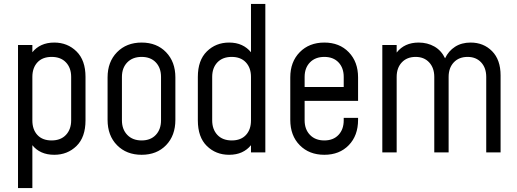

<svg xmlns="http://www.w3.org/2000/svg" viewBox="-20 -770 2614 970"><path d="M71 180V-542.5H143.5V-506Q162 -529.5 189.8 -542.2Q217.5 -555 254 -555Q321 -555 366.5 -510.2Q412 -465.5 412 -381.5V-162Q412 -77 366.5 -32.5Q321 12 254 12Q217.5 12 189.8 -0.5Q162 -13 143.5 -36.5V180ZM240.5 -60.5Q287 -60.5 313.2 -88.5Q339.5 -116.5 339.5 -162V-381.5Q339.5 -427 313.2 -454.8Q287 -482.5 241 -482.5Q194.5 -482.5 169 -454.8Q143.5 -427 143.5 -381.5V-161.5Q143.5 -115.5 169 -88Q194.5 -60.5 240.5 -60.5Z M695.5 12Q619 12 571.2 -36.5Q523.5 -85 523.5 -164.5V-379Q523.5 -457.5 571.2 -506.2Q619 -555 695.5 -555Q772 -555 819 -506.2Q866 -457.5 866 -379V-164.5Q866 -85 819 -36.5Q772 12 695.5 12ZM695.5 -60.5Q741 -60.5 767.2 -88.5Q793.5 -116.5 793.5 -162V-381.5Q793.5 -427 767.2 -454.8Q741 -482.5 695.5 -482.5Q650 -482.5 623 -454.8Q596 -427 596 -381.5V-162Q596 -116.5 623 -88.5Q650 -60.5 695.5 -60.5Z M1137.5 12Q1070.5 12 1025 -32.5Q979.5 -77 979.5 -162V-381.5Q979.5 -465.5 1025 -510.2Q1070.5 -555 1137.5 -555Q1174 -555 1201.5 -542.2Q1229 -529.5 1248 -506V-750H1320.5V0H1248V-36.5Q1229 -13 1201.5 -0.5Q1174 12 1137.5 12ZM1151 -60.5Q1197 -60.5 1222.5 -88Q1248 -115.5 1248 -161.5V-381.5Q1248 -427 1222.2 -454.8Q1196.5 -482.5 1150.5 -482.5Q1104.5 -482.5 1078.2 -454.8Q1052 -427 1052 -381.5V-162Q1052 -116.5 1078.2 -88.5Q1104.5 -60.5 1151 -60.5Z M1618.5 12Q1542 12 1494.2 -36.5Q1446.5 -85 1446.5 -164.5V-379Q1446.5 -457.5 1494.2 -506.2Q1542 -555 1618.5 -555Q1695 -555 1742 -506.2Q1789 -457.5 1789 -379V-260.5H1519V-162Q1519 -116.5 1546 -88.5Q1573 -60.5 1618.5 -60.5Q1664 -60.5 1690.2 -88.5Q1716.5 -116.5 1716.5 -162V-174.5H1789V-164.5Q1789 -85 1742 -36.5Q1695 12 1618.5 12ZM1618.5 -482.5Q1573 -482.5 1546 -454.8Q1519 -427 1519 -381.5V-330.5H1716.5V-381.5Q1716.5 -427 1690.2 -454.8Q1664 -482.5 1618.5 -482.5Z M1911.5 0V-542.5H1984V-504.5Q2023.5 -555 2095 -555Q2139.5 -555 2174.8 -534.8Q2210 -514.5 2228.5 -475.5Q2246 -512.5 2279 -533.8Q2312 -555 2357.5 -555Q2423 -555 2466 -511.5Q2509 -468 2509 -389V0H2436.5V-381.5Q2436.5 -427 2410.8 -454.8Q2385 -482.5 2342.5 -482.5Q2298.5 -482.5 2272.5 -454.8Q2246.5 -427 2246.5 -381.5V0H2174V-381.5Q2174 -427 2148.2 -454.8Q2122.5 -482.5 2080 -482.5Q2036 -482.5 2010 -454.8Q1984 -427 1984 -381.5V0Z"/></svg>

Font: Mohave
Style: Regular
Weight: 400
Designer: Gumpita Rahayu
Foundry: Tokotype
Version: Version 2.003; ttfautohint (v1.8.3)